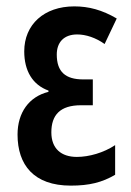

<svg xmlns="http://www.w3.org/2000/svg" viewBox="-20 -572 410 602"><path d="M271 -323H241C185 -323 158 -347 158 -401C158 -439 180 -464 222 -464C249 -464 280 -454 308 -434L346 -514C300 -541 258 -552 213 -552C118 -552 56 -495 56 -411C56 -350 82 -306 132 -288V-284C71 -269 35 -219 35 -150C35 -55 86 10 202 10C260 10 300 0 341 -24V-117C305 -93 259 -80 221 -80C172 -80 141 -106 141 -157C141 -211 168 -242 234 -242H271Z"/></svg>

Font: Noto Sans Display Condensed Medium
Style: Regular
Weight: 500
Width: 3
Designer: Monotype Design Team
Foundry: Monotype Imaging Inc.
Version: Version 1.900